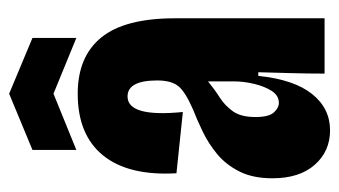

<svg xmlns="http://www.w3.org/2000/svg" viewBox="-181 -549 742 420"><g transform="rotate(-90 190.0 -339.0)"><path d="M115 12Q69 12 39.5 -21.5Q10 -55 10 -114Q10 -157 25 -186.5Q40 -216 63 -235Q86 -254 112 -266.5Q138 -279 161 -288Q200 -305 212 -320.5Q224 -336 224 -366Q224 -431 189 -431Q143 -431 155 -310L21 -324Q15 -429 60 -484.5Q105 -540 195 -540Q276 -540 318 -488.5Q360 -437 360 -327V-202Q360 -151 360 -100.5Q360 -50 360 0H239Q239 -36 240 -72Q241 -108 242 -145H234Q226 -67 194.5 -27.5Q163 12 115 12ZM175 -100Q191 -100 201 -115.5Q211 -131 216.5 -154Q222 -177 222 -199V-255Q205 -241 187 -229.5Q169 -218 156.5 -200.5Q144 -183 144 -151Q144 -122 154 -111Q164 -100 175 -100ZM72 -543V-639L195 -690L317 -639V-543L195 -593Z"/></g></svg>

Font: Bricolage Grotesque 96pt Condensed Bricolage Grotesque 48pt Condensed Regular
Style: Bold
Weight: 700
Width: 3
Designer: Mathieu Triay
Foundry: Atelier Triay
Version: Version 1.001; ttfautohint (v1.8.4.7-5d5b);gftools[0.9.33.de